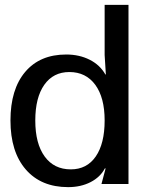

<svg xmlns="http://www.w3.org/2000/svg" viewBox="-20 -756 581 789"><path d="M23 -261Q23 -389 83.5 -460.5Q144 -532 252 -532Q306 -532 348.5 -510.5Q391 -489 413 -450H415L410 -530V-736H508V0H397L414 -64H411Q392 -28 352 -7.5Q312 13 260 13Q149 13 86 -59.5Q23 -132 23 -261ZM271 -60Q337 -60 373.5 -113Q410 -166 410 -261Q410 -355 371.5 -407.5Q333 -460 265 -460Q199 -460 162 -407.5Q125 -355 125 -261Q125 -166 163.5 -113Q202 -60 271 -60Z"/></svg>

Font: Non Bureau
Style: Regular
Weight: 400
Designer: Jona Saucedo
Foundry: Non Foundry
Version: Version 1.000; ttfautohint (v1.8.4)